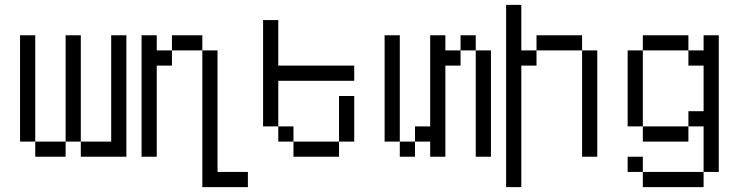

<svg xmlns="http://www.w3.org/2000/svg" viewBox="-20 -645 3040 790"><path d="M125 -62.5V0H250V-62.5ZM125 -62.5V-500H62.5V-62.5ZM250 -62.5H312.5V0H500Q500 0 500 -500H437.5V-62.5H312.5V-500H250Z M1000 125V62.5H875Q875 62.5 875 -437.5H812.5V125ZM562.5 -500Q562.5 -500 562.5 0H625Q625 0 625 -375H687.5V-437.5H625V-500ZM687.5 -437.5H812.5V-500H687.5Z M1437.5 -312.5V-375H1125V-562.5H1062.5V-125H1125V-62.5H1187.5V0H1375V-62.5H1187.5V-125H1125V-312.5ZM1375 -62.5H1437.5V-250H1375Z M1625 -62.5V0H1687.5V-62.5ZM1625 -62.5V-500H1562.5V-62.5ZM1750 -62.5V0H1812.5Q1812.5 0 1812.5 -375H1875V-437.5H1812.5V-500H1750Q1750 -500 1750 -125H1687.5V-62.5ZM1937.5 -437.5V0H2000V-437.5ZM1875 -437.5H1937.5V-500H1875Z M2062.5 -625Q2062.5 -625 2062.5 125H2125Q2125 125 2125 -375H2187.5V-437.5H2125V-625ZM2375 -437.5V0H2437.5V-437.5ZM2187.5 -437.5H2375V-500H2187.5Z M2625 62.5V125H2875V62.5ZM2625 62.5V0H2562.5V62.5ZM2875 62.5H2937.5V-500H2875V-437.5H2812.5V-375H2875V-187.5H2812.5V-125H2625V-62.5H2812.5V-125H2875ZM2625 -125V-437.5H2562.5V-125ZM2625 -437.5H2812.5V-500H2625Z"/></svg>

Font: CalcUnifontExMono
Style: Regular
Weight: 500
Version: Version 15.0.06